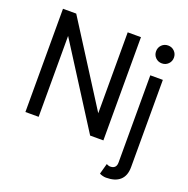

<svg xmlns="http://www.w3.org/2000/svg" viewBox="-162 -885 1237 1263"><g transform="rotate(20 457.0 -253.5)"><path d="M161.1 -722.7H68.4V0H161.1V-566.4L521.5 0H614.3V-722.7H521.5V-156.2ZM688.5 138.7 668 212.9Q676.3 217.8 689.2 221.2Q702.1 224.6 713.9 224.6Q745.1 224.6 769.5 217.3Q793.9 210 811 194.8Q828.1 179.7 836.9 156.7Q845.7 133.8 845.7 102.5V0V-67.4V-507.8H757.8V-67.4V0V102.5Q757.8 113.3 755.1 121.6Q752.4 129.9 746.8 135.5Q741.2 141.1 733.2 143.8Q725.1 146.5 713.9 146.5Q708 146.5 700.4 143.8Q692.9 141.1 688.5 138.7ZM739.3 -669.9Q739.3 -643.6 757.3 -625.5Q775.4 -607.4 801.8 -607.4Q828.1 -607.4 846.2 -625.5Q864.3 -643.6 864.3 -669.9Q864.3 -696.3 846.2 -714.4Q828.1 -732.4 801.8 -732.4Q775.4 -732.4 757.3 -714.4Q739.3 -696.3 739.3 -669.9Z"/></g></svg>

Font: Giphurs
Style: Regular
Weight: 400
Version: Version 2.010